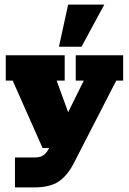

<svg xmlns="http://www.w3.org/2000/svg" viewBox="-20 -643 560 834"><path d="M129 171H45V41H130Q155 41 168.5 31.5Q182 22 192 3L219 -50L245 0H165L35 -293H5V-403H261V-293H226L290 -117H257L344 -293H309V-403H515V-293H485L300 67Q272 121 234 146Q196 171 129 171ZM236 -440 276 -623H433L334 -440Z"/></svg>

Font: Rokkitt Black
Style: Regular
Weight: 900
Designer: Vernon Adams
Foundry: Vernon Adams
Version: Version 3.103